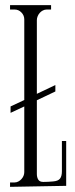

<svg xmlns="http://www.w3.org/2000/svg" viewBox="-20 -724 291 745"><path d="M194.8 -369.1 123 -335V-48.8Q123 -36.1 128.4 -27.1Q133.8 -18.1 147.9 -18.1Q157.7 -18.1 167 -18.6Q176.3 -19 186 -20Q205.6 -21.5 212.9 -31Q220.2 -40.5 220.2 -59.1V-176.8H236.8V-2.9L19 1V-16.1H37.1Q44.4 -16.1 51.3 -19.8Q58.1 -23.4 63.2 -29.1Q68.4 -34.7 71.3 -41.7Q74.2 -48.8 74.2 -56.2V-311L21 -286.1V-311L74.2 -335.9V-648.9Q74.2 -664.1 63.2 -675.5Q52.2 -687 37.1 -687H19V-704.1H178.2V-687H161.1Q153.3 -687 146.2 -683.3Q139.2 -679.7 134 -673.8Q128.9 -668 126 -660.6Q123 -653.3 123 -646V-359.9L194.8 -394Z"/></svg>

Font: Bigelow Rules
Style: Regular
Weight: 400
Designer: Astigmatic (AOETI)
Foundry: Astigmatic (AOETI)
Version: Version 1.001